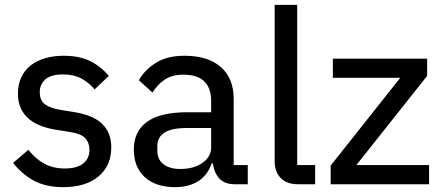

<svg xmlns="http://www.w3.org/2000/svg" viewBox="-20 -760 1824 792"><path d="M241 12Q169 12 119.5 -15Q70 -42 34 -88L97 -142Q126 -105 162.5 -85Q199 -65 247 -65Q297 -65 323 -85.5Q349 -106 349 -142Q349 -171 331.5 -190Q314 -209 266 -216L222 -223Q185 -228 154 -239Q123 -250 101 -268Q79 -286 66.5 -312Q54 -338 54 -374Q54 -412 68 -441.5Q82 -471 107 -490.5Q132 -510 166.5 -520Q201 -530 242 -530Q308 -530 352 -508Q396 -486 429 -447L370 -391Q351 -416 318.5 -434.5Q286 -453 239 -453Q191 -453 167.5 -433Q144 -413 144 -380Q144 -345 166.5 -329Q189 -313 234 -306L278 -299Q364 -286 401.5 -249Q439 -212 439 -152Q439 -76 386 -32Q333 12 241 12Z M949 0Q906 0 884.5 -24Q863 -48 858 -86H853Q837 -38 798 -13Q759 12 703 12Q622 12 577 -29.5Q532 -71 532 -143Q532 -218 586.5 -257.5Q641 -297 753 -297H851V-344Q851 -396 823 -424Q795 -452 736 -452Q690 -452 659.5 -431.5Q629 -411 609 -378L553 -429Q576 -471 622.5 -500.5Q669 -530 741 -530Q838 -530 891 -483.5Q944 -437 944 -352V-79H1002V0ZM724 -63Q779 -63 815 -88Q851 -113 851 -152V-232H752Q688 -232 658.5 -213Q629 -194 629 -158V-138Q629 -102 654.5 -82.5Q680 -63 724 -63Z M1210 0Q1162 0 1137.5 -26Q1113 -52 1113 -95V-740H1206V-79H1280V0Z M1344 0V-77L1631 -439H1353V-518H1742V-447L1450 -79H1750V0Z"/></svg>

Font: IBM Plex Sans Thai Text
Style: Regular
Weight: 450
Designer: Mike Abbink, Paul van der Laan, Pieter van Rosmalen, Ben Mitchell, Mark Frömberg
Foundry: Bold Monday
Version: Version 1.1